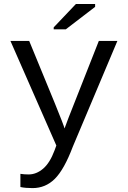

<svg xmlns="http://www.w3.org/2000/svg" viewBox="-20 -733 640 960"><path d="M142.6 207.5Q106.4 207.5 82 202.1V136.2Q100.6 139.2 123 139.2Q161.6 139.2 195.6 110.4Q229.5 81.5 252.9 18.6L261.7 -5.4L32.2 -528.3H126L254.9 -214.8Q299.3 -105.5 302.7 -90.8L322.8 -144.5L474.1 -528.3H566.9L344.2 0Q300.8 114.7 254.2 161.1Q207.5 207.5 142.6 207.5ZM248.5 -586.4V-596.2L359.4 -712.9H455.6V-698.7L309.1 -586.4Z"/></svg>

Font: Liberation Mono
Style: Regular
Weight: 400
Monospace: yes
Designer: Steve Matteson
Foundry: Ascender Corporation
Version: Version 2.1.5